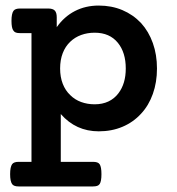

<svg xmlns="http://www.w3.org/2000/svg" viewBox="-20 -482 640 694"><path d="M93.8 -362.3H52.2Q43 -362.3 37.4 -364.3Q31.7 -366.2 28.3 -371.6Q21.5 -380.4 21.5 -406.7Q21.5 -432.6 28.8 -442.9Q32.2 -447.3 37.8 -449.2Q43.5 -451.2 52.2 -451.2H154.3Q170.9 -451.2 178 -443.8Q185.1 -436.5 185.1 -419.4V-383.8Q211.9 -421.9 250.5 -441.9Q289.1 -461.9 336.9 -461.9Q383.3 -461.9 422.1 -445.6Q460.9 -429.2 489.7 -398.9Q517.6 -368.2 532.5 -326.2Q547.4 -284.2 547.4 -234.4Q547.4 -184.6 532.5 -142.6Q517.6 -100.6 489.7 -70.8Q461.4 -40 422.6 -23.7Q383.8 -7.3 336.9 -7.3Q254.4 -7.3 199.7 -69.8V103H315.9Q325.2 103 331.1 105Q336.9 106.9 340.3 111.8Q346.7 121.6 346.7 147.5Q346.7 173.3 340.3 183.1Q336.9 188 331.1 189.9Q325.2 191.9 315.9 191.9H47.4Q38.6 191.9 33 189.9Q27.3 188 23.9 183.6Q16.6 173.3 16.6 147.5Q16.6 121.6 23.9 111.3Q27.3 106.9 33 105Q38.6 103 47.4 103H93.8ZM233.9 -138.2Q250.5 -121.6 273.2 -113.3Q295.9 -105 322.3 -105Q350.1 -105 371.8 -115.2Q393.6 -125.5 408.2 -145Q434.6 -179.7 434.6 -234.4Q434.6 -292 406.2 -327.1Q376.5 -363.8 322.3 -363.8Q295.9 -363.8 273.2 -355.5Q250.5 -347.2 233.9 -331.1Q216.3 -314.5 206.8 -290Q197.3 -265.6 197.3 -234.4Q197.3 -203.6 206.8 -179.2Q216.3 -154.8 233.9 -138.2Z"/></svg>

Font: Courier Prime SemiBold
Style: Regular
Weight: 600
Designer: Alan Dague-Greene
Foundry: Quote-Unquote Apps
Version: Version 1.202